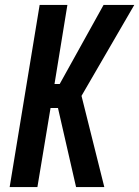

<svg xmlns="http://www.w3.org/2000/svg" viewBox="-20 -755 562 775"><path d="M19 0 140 -735H252L200 -416H221L398 -735H522L309 -368L401 0H287L214 -319H184L131 0Z"/></svg>

Font: Iosevka Oblique
Style: Bold
Weight: 700
Italic angle: -9°
Monospace: yes
Designer: Belleve Invis
Foundry: Belleve Invis
Version: Version 32.5.0; ttfautohint (v1.8.4)